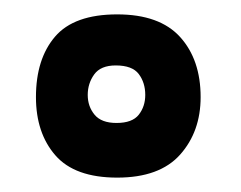

<svg xmlns="http://www.w3.org/2000/svg" viewBox="-20 -593 335 267"><path d="M143 -346Q84 -346 57 -377Q30 -408 30 -458Q30 -511 56.5 -542Q83 -573 143 -573Q202 -573 230.5 -541.5Q259 -510 259 -458Q259 -410 230.5 -378Q202 -346 143 -346ZM142 -422Q164 -422 173 -433.5Q182 -445 182 -461Q182 -478 173 -490Q164 -502 141 -502Q120 -502 111 -489.5Q102 -477 102 -461Q102 -445 111.5 -433.5Q121 -422 142 -422Z"/></svg>

Font: Darker Grotesque ExtraBold
Style: Regular
Weight: 800
Designer: Gabriel Lam
Foundry: TypeRant
Version: Version 1.000;gftools[0.9.28]